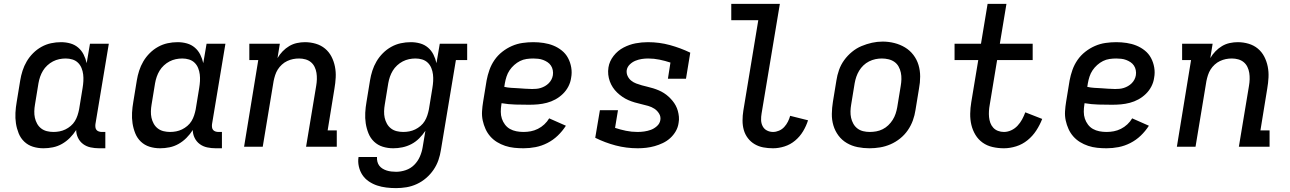

<svg xmlns="http://www.w3.org/2000/svg" viewBox="-20 -755 6640 988"><path d="M204 8Q175 8 149.5 0Q124 -8 105 -26Q86 -44 76 -69Q66 -94 62 -120.5Q58 -147 59.5 -175Q61 -203 66 -231L84 -341Q88 -366 96 -391Q104 -416 117.5 -439Q131 -462 150.5 -481.5Q170 -501 193.5 -514Q217 -527 242.5 -532.5Q268 -538 294 -538Q319 -538 342 -531.5Q365 -525 382.5 -510Q400 -495 410.5 -474Q421 -453 426 -430L443 -530H540L471 -116Q470 -108 471 -100Q472 -92 476.5 -86.5Q481 -81 488.5 -78.5Q496 -76 504 -76H522V8H490Q468 8 446.5 3.5Q425 -1 408 -13.5Q391 -26 381.5 -45.5Q372 -65 372 -86Q358 -64 339.5 -45.5Q321 -27 299 -14.5Q277 -2 252.5 3Q228 8 204 8ZM255 -76Q271 -76 286.5 -79Q302 -82 316.5 -89Q331 -96 344 -107Q357 -118 365.5 -132Q374 -146 379 -161.5Q384 -177 387 -192L405 -302Q408 -320 409 -337.5Q410 -355 408 -372Q406 -389 399.5 -405Q393 -421 381 -432.5Q369 -444 352.5 -449Q336 -454 318 -454Q301 -454 284.5 -450.5Q268 -447 252.5 -439Q237 -431 223.5 -418.5Q210 -406 201 -391Q192 -376 186.5 -360Q181 -344 178 -327L160 -217Q157 -200 156.5 -182.5Q156 -165 159.5 -149Q163 -133 171 -118.5Q179 -104 192 -94Q205 -84 221.5 -80Q238 -76 255 -76Z M804 8Q775 8 749.5 0Q724 -8 705 -26Q686 -44 676 -69Q666 -94 662 -120.5Q658 -147 659.5 -175Q661 -203 666 -231L684 -341Q688 -366 696 -391Q704 -416 717.5 -439Q731 -462 750.5 -481.5Q770 -501 793.5 -514Q817 -527 842.5 -532.5Q868 -538 894 -538Q919 -538 942 -531.5Q965 -525 982.5 -510Q1000 -495 1010.5 -474Q1021 -453 1026 -430L1043 -530H1140L1071 -116Q1070 -108 1071 -100Q1072 -92 1076.5 -86.5Q1081 -81 1088.5 -78.5Q1096 -76 1104 -76H1122V8H1090Q1068 8 1046.5 3.5Q1025 -1 1008 -13.5Q991 -26 981.5 -45.5Q972 -65 972 -86Q958 -64 939.5 -45.5Q921 -27 899 -14.5Q877 -2 852.5 3Q828 8 804 8ZM855 -76Q871 -76 886.5 -79Q902 -82 916.5 -89Q931 -96 944 -107Q957 -118 965.5 -132Q974 -146 979 -161.5Q984 -177 987 -192L1005 -302Q1008 -320 1009 -337.5Q1010 -355 1008 -372Q1006 -389 999.5 -405Q993 -421 981 -432.5Q969 -444 952.5 -449Q936 -454 918 -454Q901 -454 884.5 -450.5Q868 -447 852.5 -439Q837 -431 823.5 -418.5Q810 -406 801 -391Q792 -376 786.5 -360Q781 -344 778 -327L760 -217Q757 -200 756.5 -182.5Q756 -165 759.5 -149Q763 -133 771 -118.5Q779 -104 792 -94Q805 -84 821.5 -80Q838 -76 855 -76Z M1236 0 1309 -446H1263V-530H1420L1408 -456Q1419 -475 1434.5 -491Q1450 -507 1468.5 -518Q1487 -529 1508 -533.5Q1529 -538 1549 -538Q1578 -538 1605 -530Q1632 -522 1652.5 -505Q1673 -488 1685.5 -464Q1698 -440 1703.5 -412.5Q1709 -385 1707.5 -356.5Q1706 -328 1701 -299L1666 -84H1713V0H1555L1607 -313Q1610 -330 1610.5 -347Q1611 -364 1608.5 -380Q1606 -396 1599 -410.5Q1592 -425 1580 -435Q1568 -445 1552 -449.5Q1536 -454 1519 -454Q1503 -454 1488 -451Q1473 -448 1458 -441Q1443 -434 1430.5 -422.5Q1418 -411 1409.5 -397.5Q1401 -384 1396 -368.5Q1391 -353 1388 -338L1332 0Z M2018 213Q1993 213 1968 210Q1943 207 1920.5 199.5Q1898 192 1878 178.5Q1858 165 1845 145.5Q1832 126 1826.5 101.5Q1821 77 1825 53H1920Q1919 65 1922 77Q1925 89 1932 98Q1939 107 1949 113Q1959 119 1970 122.5Q1981 126 1993.5 127.5Q2006 129 2018 129Q2043 129 2068 120.5Q2093 112 2111.5 93.5Q2130 75 2140.5 51Q2151 27 2155 2L2169 -82Q2155 -61 2137 -43Q2119 -25 2097 -13.5Q2075 -2 2051 3Q2027 8 2004 8Q1975 8 1949.5 0Q1924 -8 1905 -26Q1886 -44 1876 -69Q1866 -94 1862 -120.5Q1858 -147 1859.5 -175Q1861 -203 1866 -231L1884 -341Q1888 -366 1896 -391Q1904 -416 1917.5 -439Q1931 -462 1950.5 -481.5Q1970 -501 1993.5 -514Q2017 -527 2042.5 -532.5Q2068 -538 2094 -538Q2119 -538 2142 -531.5Q2165 -525 2182.5 -510Q2200 -495 2210.5 -474Q2221 -453 2226 -430L2243 -530H2384V-446H2326L2249 16Q2245 43 2236 69Q2227 95 2211 118.5Q2195 142 2173 161Q2151 180 2125 192Q2099 204 2072 208.5Q2045 213 2018 213ZM2055 -76Q2071 -76 2086.5 -79Q2102 -82 2116.5 -89Q2131 -96 2144 -107Q2157 -118 2165.5 -132Q2174 -146 2179 -161.5Q2184 -177 2187 -192L2205 -302Q2208 -320 2209 -337.5Q2210 -355 2208 -372Q2206 -389 2199.5 -405Q2193 -421 2181 -432.5Q2169 -444 2152.5 -449Q2136 -454 2118 -454Q2101 -454 2084.5 -450.5Q2068 -447 2052.5 -439Q2037 -431 2023.5 -418.5Q2010 -406 2001 -391Q1992 -376 1986.5 -360Q1981 -344 1978 -327L1960 -217Q1957 -200 1956.5 -182.5Q1956 -165 1959.5 -149Q1963 -133 1971 -118.5Q1979 -104 1992 -94Q2005 -84 2021.5 -80Q2038 -76 2055 -76Z M2674 8Q2650 8 2626 5.5Q2602 3 2579.5 -4.5Q2557 -12 2537.5 -24Q2518 -36 2503 -53Q2488 -70 2478.5 -91Q2469 -112 2464 -135Q2459 -158 2460.5 -182.5Q2462 -207 2466 -231L2484 -341Q2489 -368 2498.5 -395Q2508 -422 2524.5 -446Q2541 -470 2564.5 -488.5Q2588 -507 2614.5 -518.5Q2641 -530 2669 -534Q2697 -538 2724 -538Q2751 -538 2777.5 -534Q2804 -530 2827.5 -520.5Q2851 -511 2871 -495Q2891 -479 2903 -456.5Q2915 -434 2919.5 -407.5Q2924 -381 2919 -355Q2916 -332 2905 -310.5Q2894 -289 2876.5 -272Q2859 -255 2838 -243.5Q2817 -232 2794 -226Q2771 -220 2748.5 -218Q2726 -216 2703 -216Q2668 -216 2632 -217Q2596 -218 2561 -224L2560 -217Q2557 -199 2557 -180Q2557 -161 2562.5 -144.5Q2568 -128 2578.5 -114Q2589 -100 2604 -91.5Q2619 -83 2637 -79.5Q2655 -76 2674 -76Q2693 -76 2711.5 -79.5Q2730 -83 2748 -92Q2766 -101 2781 -115Q2796 -129 2806 -146L2892 -108Q2874 -80 2850 -57Q2826 -34 2796.5 -19Q2767 -4 2736 2Q2705 8 2674 8ZM2718 -297Q2729 -297 2740.5 -298Q2752 -299 2763 -302.5Q2774 -306 2784.5 -312Q2795 -318 2803.5 -326.5Q2812 -335 2817.5 -345.5Q2823 -356 2825 -368Q2827 -381 2824.5 -394Q2822 -407 2815 -417.5Q2808 -428 2797.5 -435Q2787 -442 2775 -446.5Q2763 -451 2750 -452.5Q2737 -454 2724 -454Q2707 -454 2689.5 -451.5Q2672 -449 2656 -441Q2640 -433 2626 -420.5Q2612 -408 2602 -393Q2592 -378 2586.5 -361Q2581 -344 2578 -327L2575 -308Q2593 -304 2610.5 -303Q2628 -302 2646 -301Q2664 -300 2682 -298.5Q2700 -297 2718 -297Z M3262 8Q3203 8 3148 -6.5Q3093 -21 3043 -46L3067 -188H3160L3145 -97Q3172 -88 3201 -82Q3230 -76 3261 -76Q3278 -76 3295.5 -78.5Q3313 -81 3329.5 -87Q3346 -93 3360.5 -106Q3375 -119 3378 -137Q3381 -155 3371.5 -170.5Q3362 -186 3347.5 -195.5Q3333 -205 3315.5 -210Q3298 -215 3280.5 -219Q3263 -223 3246 -228Q3229 -233 3213 -240Q3197 -247 3182.5 -257Q3168 -267 3155.5 -279Q3143 -291 3133.5 -305.5Q3124 -320 3118 -336.5Q3112 -353 3110 -371Q3108 -389 3111 -408Q3116 -440 3137.5 -467.5Q3159 -495 3189 -510.5Q3219 -526 3250.5 -532Q3282 -538 3314 -538Q3373 -538 3427.5 -523Q3482 -508 3532 -484L3510 -350H3417L3430 -433Q3403 -442 3374 -448Q3345 -454 3315 -454Q3299 -454 3282.5 -451.5Q3266 -449 3250 -442.5Q3234 -436 3221 -423.5Q3208 -411 3205 -394Q3203 -378 3209.5 -364Q3216 -350 3227.5 -340.5Q3239 -331 3253.5 -325.5Q3268 -320 3282.5 -316Q3297 -312 3312 -308.5Q3327 -305 3341.5 -300.5Q3356 -296 3370 -290Q3384 -284 3396.5 -276Q3409 -268 3420 -258Q3431 -248 3440.5 -236.5Q3450 -225 3457 -212Q3464 -199 3468 -184.5Q3472 -170 3473.5 -154.5Q3475 -139 3472 -123Q3469 -100 3457.5 -80Q3446 -60 3429 -44.5Q3412 -29 3391 -19Q3370 -9 3348.5 -3Q3327 3 3305 5.5Q3283 8 3262 8Z M3958 8Q3932 8 3908 3.5Q3884 -1 3863.5 -13Q3843 -25 3828.5 -44Q3814 -63 3807.5 -86Q3801 -109 3801 -134.5Q3801 -160 3805 -185L3882 -651H3743V-735H3993L3899 -171Q3896 -154 3896.5 -137Q3897 -120 3904.5 -105.5Q3912 -91 3926.5 -83.5Q3941 -76 3958 -76Q3973 -76 3988.5 -82.5Q4004 -89 4015.5 -101.5Q4027 -114 4034.5 -129Q4042 -144 4046 -159L4138 -136Q4129 -107 4112.5 -79.5Q4096 -52 4071.5 -31.5Q4047 -11 4017 -1.5Q3987 8 3958 8Z M4454 8Q4423 8 4393 2Q4363 -4 4337.5 -19Q4312 -34 4294.5 -57.5Q4277 -81 4268.5 -109.5Q4260 -138 4260.5 -169Q4261 -200 4266 -231L4284 -341Q4288 -368 4297.5 -395Q4307 -422 4324 -445.5Q4341 -469 4364 -488Q4387 -507 4413.5 -518Q4440 -529 4467 -535Q4494 -541 4522 -541Q4553 -541 4582.5 -533.5Q4612 -526 4637 -511Q4662 -496 4680 -472.5Q4698 -449 4706.5 -420.5Q4715 -392 4715 -361Q4715 -330 4709 -299L4691 -189Q4687 -162 4677.5 -135.5Q4668 -109 4651.5 -85Q4635 -61 4612 -42.5Q4589 -24 4562.5 -12.5Q4536 -1 4508.5 3.5Q4481 8 4454 8ZM4455 -76Q4472 -76 4489 -79Q4506 -82 4522 -90Q4538 -98 4551 -110.5Q4564 -123 4573.5 -138Q4583 -153 4588.5 -169.5Q4594 -186 4597 -203L4615 -313Q4618 -330 4618.5 -347.5Q4619 -365 4615.5 -381.5Q4612 -398 4604 -412.5Q4596 -427 4582.5 -436.5Q4569 -446 4552 -450Q4535 -454 4518 -454Q4501 -454 4484.5 -450.5Q4468 -447 4452 -439Q4436 -431 4423 -418.5Q4410 -406 4401 -391Q4392 -376 4386.5 -360Q4381 -344 4378 -327L4360 -217Q4357 -200 4356.5 -182.5Q4356 -165 4359.5 -149Q4363 -133 4371 -118.5Q4379 -104 4392 -94Q4405 -84 4421.5 -80Q4438 -76 4455 -76Q4455 -76 4455 -76Q4455 -76 4455 -76Z M5146 8Q5116 8 5087.5 1.5Q5059 -5 5036.5 -21Q5014 -37 4999.5 -61Q4985 -85 4978.5 -112.5Q4972 -140 4972.5 -170Q4973 -200 4978 -229L5014 -446H4892V-530H5028L5062 -735H5159L5125 -530H5294V-446H5111L5073 -216Q5070 -200 5069 -184Q5068 -168 5069.5 -152.5Q5071 -137 5076 -123Q5081 -109 5091 -98Q5101 -87 5115.5 -81.5Q5130 -76 5146 -76Q5165 -76 5183.5 -84.5Q5202 -93 5216 -108Q5230 -123 5239.5 -140.5Q5249 -158 5256 -177L5343 -143Q5331 -112 5312.5 -83.5Q5294 -55 5267.5 -33.5Q5241 -12 5209 -2Q5177 8 5146 8Z M5674 8Q5650 8 5626 5.5Q5602 3 5579.5 -4.5Q5557 -12 5537.5 -24Q5518 -36 5503 -53Q5488 -70 5478.5 -91Q5469 -112 5464 -135Q5459 -158 5460.5 -182.5Q5462 -207 5466 -231L5484 -341Q5489 -368 5498.5 -395Q5508 -422 5524.5 -446Q5541 -470 5564.5 -488.5Q5588 -507 5614.5 -518.5Q5641 -530 5669 -534Q5697 -538 5724 -538Q5751 -538 5777.5 -534Q5804 -530 5827.5 -520.5Q5851 -511 5871 -495Q5891 -479 5903 -456.5Q5915 -434 5919.5 -407.5Q5924 -381 5919 -355Q5916 -332 5905 -310.5Q5894 -289 5876.5 -272Q5859 -255 5838 -243.5Q5817 -232 5794 -226Q5771 -220 5748.5 -218Q5726 -216 5703 -216Q5668 -216 5632 -217Q5596 -218 5561 -224L5560 -217Q5557 -199 5557 -180Q5557 -161 5562.5 -144.5Q5568 -128 5578.5 -114Q5589 -100 5604 -91.5Q5619 -83 5637 -79.5Q5655 -76 5674 -76Q5693 -76 5711.5 -79.5Q5730 -83 5748 -92Q5766 -101 5781 -115Q5796 -129 5806 -146L5892 -108Q5874 -80 5850 -57Q5826 -34 5796.5 -19Q5767 -4 5736 2Q5705 8 5674 8ZM5718 -297Q5729 -297 5740.5 -298Q5752 -299 5763 -302.5Q5774 -306 5784.5 -312Q5795 -318 5803.5 -326.5Q5812 -335 5817.5 -345.5Q5823 -356 5825 -368Q5827 -381 5824.5 -394Q5822 -407 5815 -417.5Q5808 -428 5797.5 -435Q5787 -442 5775 -446.5Q5763 -451 5750 -452.5Q5737 -454 5724 -454Q5707 -454 5689.5 -451.5Q5672 -449 5656 -441Q5640 -433 5626 -420.5Q5612 -408 5602 -393Q5592 -378 5586.5 -361Q5581 -344 5578 -327L5575 -308Q5593 -304 5610.5 -303Q5628 -302 5646 -301Q5664 -300 5682 -298.5Q5700 -297 5718 -297Z M6036 0 6109 -446H6063V-530H6220L6208 -456Q6219 -475 6234.5 -491Q6250 -507 6268.5 -518Q6287 -529 6308 -533.5Q6329 -538 6349 -538Q6378 -538 6405 -530Q6432 -522 6452.5 -505Q6473 -488 6485.5 -464Q6498 -440 6503.5 -412.5Q6509 -385 6507.5 -356.5Q6506 -328 6501 -299L6466 -84H6513V0H6355L6407 -313Q6410 -330 6410.5 -347Q6411 -364 6408.5 -380Q6406 -396 6399 -410.5Q6392 -425 6380 -435Q6368 -445 6352 -449.5Q6336 -454 6319 -454Q6303 -454 6288 -451Q6273 -448 6258 -441Q6243 -434 6230.5 -422.5Q6218 -411 6209.5 -397.5Q6201 -384 6196 -368.5Q6191 -353 6188 -338L6132 0Z"/></svg>

Font: Iosevka Slab Medium Extended
Style: Italic
Weight: 500
Width: 7
Italic angle: -9°
Monospace: yes
Designer: Belleve Invis
Foundry: Belleve Invis
Version: Version 11.1.0; ttfautohint (v1.8.3)